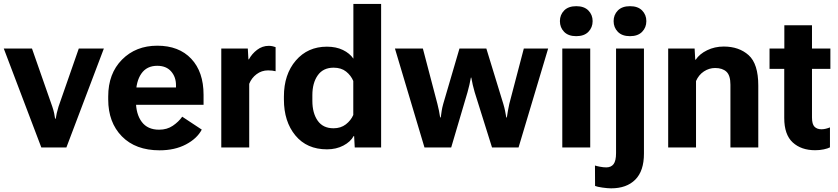

<svg xmlns="http://www.w3.org/2000/svg" viewBox="-27 -768 4365 1000"><path d="M-7.3 -515.1 188.2 0H318.8L513.9 -515.1H383.3L277.8 -212.6Q272 -193.8 268.6 -178.8Q265.1 -163.8 263.2 -149.9H260Q258.1 -163.8 254.9 -179Q251.7 -194.1 245.4 -212.6L139.6 -515.1Z M536.6 -250Q536.6 -130.4 607.9 -57.7Q679.2 14.9 804.2 14.9Q883.1 14.9 941.3 -15.7Q999.5 -46.4 1023.9 -93L922.1 -160.2Q903.3 -133.5 873 -113Q842.8 -92.5 801.5 -92.5Q741.9 -92.5 711.4 -133.1Q680.9 -173.6 680.9 -242.4V-273.4Q680.9 -344 709.2 -384.6Q737.5 -425.3 792 -425.3Q838.9 -425.3 864.4 -395.9Q889.9 -366.5 889.6 -323.7V-312.5H635.5V-222.2H1033.2V-274.2Q1033.2 -394 969 -462Q904.8 -530 792.2 -530Q680.4 -530 608.5 -457.5Q536.6 -385 536.6 -265.6Z M1125.5 0H1271V-331.5Q1283 -361.8 1309.3 -381.6Q1335.7 -401.4 1369.1 -401.4Q1380.6 -401.4 1390.3 -400.3Q1399.9 -399.2 1408.4 -397V-522.5Q1404.1 -524.4 1393.7 -526.9Q1383.3 -529.3 1373.3 -529.3Q1339.4 -529.3 1312 -508.4Q1284.7 -487.5 1269.5 -459H1266.8L1263.7 -515.1H1125.5Z M1451.7 -249.8Q1451.7 -134.8 1511.5 -62.5Q1571.3 9.8 1676 9.8Q1724.1 9.8 1761.5 -9.9Q1798.8 -29.5 1814.9 -59.3H1817.4L1820.6 0H1958V-747.6H1813.5V-462.6Q1794.4 -490.5 1759 -507.7Q1723.6 -524.9 1675.5 -524.9Q1575.9 -524.9 1513.8 -452.8Q1451.7 -380.6 1451.7 -265.4ZM1599.9 -242.7V-272.5Q1599.9 -336.2 1628.1 -375.9Q1656.2 -415.5 1710.4 -415.5Q1750.2 -415.5 1775.6 -395.3Q1801 -375 1813 -346.2V-169.2Q1800.5 -140.6 1774.2 -120.2Q1747.8 -99.9 1710 -99.9Q1655.3 -99.9 1627.6 -139.4Q1599.9 -179 1599.9 -242.7Z M2030 -515.1 2183.8 0H2323L2408 -287.8Q2413.1 -306.2 2417.7 -325.7Q2422.4 -345.2 2425.5 -363.8H2427.7Q2430.9 -345.2 2435.3 -325.8Q2439.7 -306.4 2445.3 -287.8L2535.6 0H2673.8L2827.9 -515.1H2701.2L2625.5 -226.6Q2621.3 -207.3 2618.5 -191.3Q2615.7 -175.3 2612.8 -156.2H2609.9Q2606.7 -175.3 2603.5 -191.3Q2600.3 -207.3 2594.5 -226.6L2506.1 -515.1H2366L2281.5 -226.8Q2276.1 -207.5 2273.6 -191.5Q2271 -175.5 2268.6 -156.5H2265.4Q2262.5 -175.5 2259.3 -191.5Q2256.1 -207.5 2251.2 -226.8L2175.5 -515.1Z M2901.6 0H3047.1V-515.1H2901.6ZM2889.2 -658Q2889.2 -624.8 2911.1 -602.2Q2933.1 -579.6 2974.1 -579.6Q3015.4 -579.6 3037.5 -602.2Q3059.6 -624.8 3059.6 -658Q3059.6 -690.9 3037.5 -713.4Q3015.4 -735.8 2974.4 -735.8Q2933.3 -735.8 2911.3 -713.4Q2889.2 -690.9 2889.2 -658Z M3072.3 200.4Q3083.3 205.1 3110.6 209Q3137.9 212.9 3156 212.9Q3236.6 212.9 3281.7 167.7Q3326.9 122.6 3326.9 32.2V-515.1H3181.6V29.5Q3181.6 69.6 3168.8 86.7Q3156 103.8 3130.4 103.8Q3115.5 103.8 3097.7 100.3Q3079.8 96.9 3071.8 94ZM3168.9 -658Q3168.9 -624.8 3191 -602.2Q3213.1 -579.6 3254.2 -579.6Q3295.2 -579.6 3317.3 -602.2Q3339.4 -624.8 3339.4 -658Q3339.4 -690.9 3317.4 -713.4Q3295.4 -735.8 3254.4 -735.8Q3213.1 -735.8 3191 -713.4Q3168.9 -690.9 3168.9 -658Z M3453.1 0H3598.1V-345.9Q3612.1 -378.2 3639.2 -396Q3666.3 -413.8 3697.5 -413.8Q3735.8 -413.8 3756.6 -394.4Q3777.3 -375 3777.3 -326.9V0H3922.4V-322.3Q3922.4 -435.5 3872.2 -480.6Q3822 -525.6 3742.7 -525.6Q3695.3 -525.6 3655.9 -506.3Q3616.5 -487.1 3596.7 -457.3H3594L3590.8 -515.1H3453.1Z M3981 -409.4H4297.9V-515.1H3981ZM4057.6 -153.3Q4057.6 -66.7 4101.8 -26.1Q4146 14.4 4218.8 14.4Q4242.9 14.4 4263.7 9.9Q4284.4 5.4 4295.7 -0.5V-104.5Q4285.2 -100.3 4273.9 -97.5Q4262.7 -94.7 4251.5 -94.7Q4228.3 -94.7 4215.2 -108Q4202.1 -121.3 4202.1 -156.2V-636.5H4058.1V-474.4L4057.6 -460.2Z"/></svg>

Font: Roboto Flex
Style: Regular
Weight: 400
Designer: Berlow after Robertson
Foundry: Google
Version: Version 3.200;gftools[0.9.32]